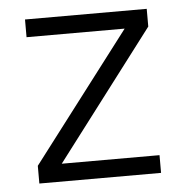

<svg xmlns="http://www.w3.org/2000/svg" viewBox="-43 -542 565 583"><g transform="rotate(-5 240.0 -250.0)"><path d="M54 -446V-500H425V-446L127 -54H425V0H54V-54L353 -446Z"/></g></svg>

Font: TitilliumText22L Lt
Style: Thin
Weight: 300
Designer: Campivisivi
Foundry: Campivisivi
Version: 1.000